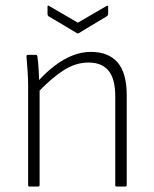

<svg xmlns="http://www.w3.org/2000/svg" viewBox="-20 -683 565 703"><path d="M407 0Q402 0 402 -5V-331Q402 -394 377.5 -424Q353 -454 304 -454Q256 -454 211 -424.5Q166 -395 116 -342V-382Q148 -418 180.5 -442.5Q213 -467 246 -480Q279 -493 313 -493Q377 -493 410.5 -454.5Q444 -416 444 -334V-5Q444 0 438 0ZM88 0Q83 0 83 -5V-367Q83 -394 81 -423Q79 -452 77 -475Q76 -482 82 -482H112Q116 -482 117 -476Q120 -455 121.5 -427.5Q123 -400 124 -376L125 -363V-5Q125 0 119 0ZM261 -562 157 -624Q154 -627 154 -632V-658Q154 -662 155.5 -662.5Q157 -663 160 -661L265 -600L370 -661Q376 -664 376 -658V-632Q376 -627 372 -624L269 -562Q265 -559 261 -562Z"/></svg>

Font: Sofia Sans Semi Condensed ExtraLight
Style: Regular
Weight: 250
Version: Version 4.100